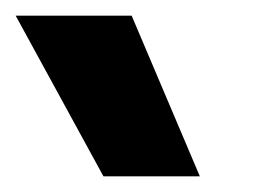

<svg xmlns="http://www.w3.org/2000/svg" viewBox="-20 -837 340 245"><path d="M0 -817H148L235 -612H112Z"/></svg>

Font: Sora-SIA SemiBold
Style: Regular
Weight: 600
Designer: Jonathan Barnbrook, Julián Moncada
Foundry: Barnbrook Fonts
Version: Version 2.000